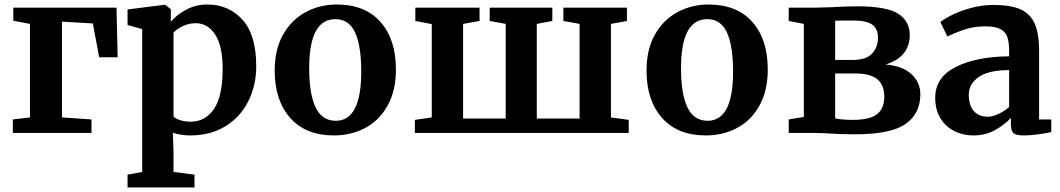

<svg xmlns="http://www.w3.org/2000/svg" viewBox="-20 -590 4702 852"><path d="M497 -556 502 -336H420L392 -486L255 -494V-69L386 -60V0H37V-60L113 -69V-484L39 -498V-556Z M823 11Q803 11 781.5 7.5Q760 4 747 -1L750 82V173L843 185V242H546V185L611 173V-461L546 -479V-548L711 -569H713L738 -549V-493Q763 -524 806 -547Q849 -570 900 -570Q995 -570 1056 -502.5Q1117 -435 1117 -296Q1117 -212 1082.5 -142Q1048 -72 981.5 -30.5Q915 11 823 11ZM750 -445V-74Q757 -64 778.5 -57Q800 -50 826 -50Q891 -50 929.5 -106.5Q968 -163 968 -284Q968 -386 935 -436.5Q902 -487 848 -487Q818 -487 791 -474Q764 -461 750 -445Z M1474 -570Q1600 -570 1668.5 -492.5Q1737 -415 1737 -282Q1737 -187 1699.5 -120.5Q1662 -54 1599.5 -21.5Q1537 11 1462 11Q1337 11 1268 -66.5Q1199 -144 1199 -277Q1199 -371 1236.5 -437Q1274 -503 1337 -536.5Q1400 -570 1474 -570ZM1583 -272Q1583 -386 1556 -445.5Q1529 -505 1468 -505Q1352 -505 1352 -287Q1352 -173 1380.5 -113.5Q1409 -54 1470 -54Q1583 -54 1583 -272Z M2108 -556V-497L2035 -484V-64H2224V-484L2153 -497V-556H2431V-497L2362 -484V-64H2552V-484L2480 -497V-556H2762V-497L2691 -484V-69L2770 -58V0H1821V-58L1896 -69V-483L1823 -497V-556Z M3124 -570Q3250 -570 3318.5 -492.5Q3387 -415 3387 -282Q3387 -187 3349.5 -120.5Q3312 -54 3249.5 -21.5Q3187 11 3112 11Q2987 11 2918 -66.5Q2849 -144 2849 -277Q2849 -371 2886.5 -437Q2924 -503 2987 -536.5Q3050 -570 3124 -570ZM3233 -272Q3233 -386 3206 -445.5Q3179 -505 3118 -505Q3002 -505 3002 -287Q3002 -173 3030.5 -113.5Q3059 -54 3120 -54Q3233 -54 3233 -272Z M3669 -558Q3741 -562 3781 -562Q3915 -562 3966 -529Q4017 -496 4017 -434Q4017 -386 3990 -353Q3963 -320 3910 -304Q3986 -297 4025 -260.5Q4064 -224 4064 -172Q4064 -86 3998.5 -40Q3933 6 3773 6Q3740 6 3714 5Q3688 4 3671 3Q3628 0 3595 0H3480V-60L3547 -71V-484L3480 -497V-556H3602ZM3876 -423Q3876 -461 3851.5 -480Q3827 -499 3765 -499Q3710 -499 3686 -498V-324H3764Q3823 -324 3849.5 -352Q3876 -380 3876 -423ZM3763 -58Q3840 -58 3872 -83.5Q3904 -109 3904 -161Q3904 -213 3873 -238.5Q3842 -264 3774 -264H3686V-65Q3694 -62 3718.5 -60Q3743 -58 3763 -58Z M4458 -340V-363Q4458 -404 4449.5 -427Q4441 -450 4418.5 -461.5Q4396 -473 4353 -473Q4304 -473 4265 -460.5Q4226 -448 4184 -428L4153 -492Q4168 -505 4203.5 -523Q4239 -541 4288 -554.5Q4337 -568 4389 -568Q4466 -568 4509.5 -548Q4553 -528 4572 -484Q4591 -440 4591 -366V-60H4645V-4Q4625 1 4588 6Q4551 11 4523 11Q4489 11 4477.5 1Q4466 -9 4466 -40V-67Q4439 -37 4396 -13Q4353 11 4299 11Q4253 11 4214.5 -8.5Q4176 -28 4153 -65.5Q4130 -103 4130 -156Q4130 -247 4221.5 -293Q4313 -339 4458 -340ZM4458 -115V-279Q4368 -279 4323.5 -248.5Q4279 -218 4279 -170Q4279 -122 4301.5 -97Q4324 -72 4363 -72Q4384 -72 4411 -84.5Q4438 -97 4458 -115Z"/></svg>

Font: Koeln Type Serif
Style: Bold
Weight: 700
Designer: Eben Sorkin
Foundry: Eben Sorkin
Version: Version 2.002